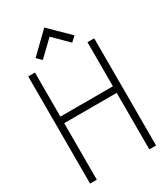

<svg xmlns="http://www.w3.org/2000/svg" viewBox="-216 -990 948 1086"><g transform="rotate(-30 257.5 -447.0)"><path d="M384 -770 258 -894 129 -769 159 -739 258 -834 352 -741ZM428 -412H85V-700H41V0H85V-369H428V0H472V-700H428Z"/></g></svg>

Font: Advent Pro Light
Style: Regular
Weight: 300
Version: Version 3.000